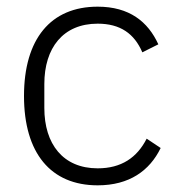

<svg xmlns="http://www.w3.org/2000/svg" viewBox="-20 -544 536 576"><path d="M273 12C132 12 52 -85 52 -256C52 -427 132 -524 273 -524C368 -524 424 -479 455 -411L407 -387C383 -443 341 -473 273 -473C169 -473 113 -400 113 -292V-220C113 -112 169 -39 273 -39C344 -39 391 -71 420 -128L462 -100C429 -32 368 12 273 12Z"/></svg>

Font: Plexus Sans Light
Style: Regular
Weight: 300
Version: Version 2.001;PS 002.001;hotconv 1.0.70;makeotf.lib2.5.58329